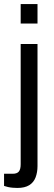

<svg xmlns="http://www.w3.org/2000/svg" viewBox="-39 -743 265 947"><path d="M63 -627V-723H146V-627ZM47 184Q36 184 24 183Q12 182 0.5 179.5Q-11 177 -19 174V114H24Q45 114 54 103Q63 92 63 67V-526H146V76Q146 107 136.5 132Q127 157 105 170.5Q83 184 47 184Z"/></svg>

Font: Archivo SemiCondensed
Style: Regular
Weight: 400
Width: 4
Designer: Hector Gatti
Foundry: Omnibus-Type
Version: Version 2.001